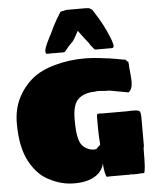

<svg xmlns="http://www.w3.org/2000/svg" viewBox="-64 -1023 886 1100"><g transform="rotate(-5 379.5 -473.0)"><path d="M733 -334Q733 -328 734 -326V-154Q733 -150 732 -145.5Q731 -141 731 -136V-132Q731 -71 729 -41Q727 -11 722 0Q710 0 699.5 0.5Q689 1 682 2H661Q651 2 651 2Q649 0 649 0H645Q644 1 644 2H518Q517 3 510 3Q505 3 503 -3Q497 -21 494 -42Q493 -47 492.5 -56Q492 -65 491 -75Q481 -29 436.5 -2.5Q392 24 320 24Q281 24 246.5 15Q212 6 181 -10Q113 -40 66.5 -123Q20 -206 20 -346Q20 -426 50.5 -488.5Q81 -551 134 -596Q184 -638 266.5 -661Q349 -684 440 -684Q463 -684 493.5 -681.5Q524 -679 567 -673Q575 -673 591 -670L621 -665Q638 -662 650.5 -659.5Q663 -657 670 -657L673 -655Q674 -653 677 -650Q682 -644 685 -644H687L689 -626Q689 -619 689.5 -611Q690 -603 691 -595Q693 -572 694.5 -557Q696 -542 696 -530Q696 -485 674 -468L564 -488H550Q534 -488 519.5 -490Q505 -492 485 -490Q484 -490 484 -489.5Q484 -489 483 -489Q422 -489 387 -458.5Q352 -428 352 -342Q352 -274 359 -242Q366 -210 377 -195Q388 -179 408 -169Q428 -159 449 -159Q461 -159 465 -164.5Q469 -170 485 -183Q485 -191 484.5 -197.5Q484 -204 483 -219L482 -238Q481 -249 481 -275Q481 -301 481 -322V-346Q481 -356 484 -359Q487 -362 494 -362Q497 -361 512 -361H616Q639 -361 654.5 -361Q670 -361 676 -362Q690 -362 698.5 -362Q707 -362 711 -361Q724 -359 728.5 -352.5Q733 -346 733 -334ZM250 -729H228Q219 -729 219 -742V-749Q223 -772 246 -816Q249 -821 252.5 -829Q256 -837 262 -847L278 -881L299 -920Q303 -925 308.5 -935Q314 -945 322 -958L327 -963L360 -970H470L491 -968L507 -958L538 -909Q568 -859 591 -805Q606 -771 610 -749L611 -746V-742Q611 -729 600 -729H506Q501 -729 496 -736Q483 -751 478 -758.5Q473 -766 469 -773Q465 -778 462 -781.5Q459 -785 456 -789Q446 -801 436 -815Q426 -829 414 -845Q401 -822 393 -807Q385 -792 378 -785L368 -775Q351 -758 340.5 -743.5Q330 -729 324 -729H296L293 -730L290 -729H268Q264 -729 261 -730Q252 -730 250 -729Z"/></g></svg>

Font: Sigmar
Style: Regular
Weight: 400
Designer: Vernon Adams
Foundry: Vernon Adams
Version: Version 1.000; ttfautohint (v1.8.4.7-5d5b);gftools[0.9.24]